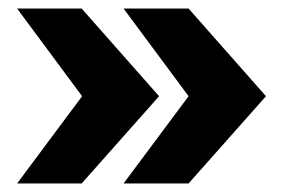

<svg xmlns="http://www.w3.org/2000/svg" viewBox="-20 -548 658 449"><path d="M421 -528 602 -323 421 -119H269L421 -323L269 -528ZM171 -528 352 -323 171 -119H20L172 -323L20 -528Z"/></svg>

Font: Archivo SemiBold SemiExpanded Black
Style: Regular
Weight: 900
Width: 6
Version: Version 2.001